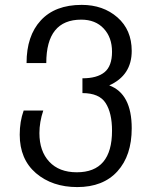

<svg xmlns="http://www.w3.org/2000/svg" viewBox="-20 -760 635 780"><path d="M515.1 -238.8Q515.1 -127.9 457 -64Q398.9 0 293.9 0Q192.4 0 126 -56.6Q60.1 -113.3 60.1 -212.9Q60.1 -266.6 76.2 -311H155.8Q140.1 -264.2 140.1 -219.2Q140.1 -146 180.2 -103Q220.2 -60.1 292 -60.1Q435.1 -60.1 435.1 -229Q435.1 -300.8 409.2 -341.3Q383.3 -381.8 314.9 -381.8V-441.9Q374.5 -441.9 404.8 -466.8Q435.1 -491.7 435.1 -549.8Q435.1 -607.9 401.4 -644Q367.7 -680.2 310.1 -680.2Q168 -680.2 168 -503.9H87.9Q87.9 -614.3 145.5 -676.8Q203.6 -740.2 312 -740.2Q398.9 -740.2 457 -689.5Q515.1 -638.7 515.1 -553.2Q515.1 -454.1 423.8 -413.1Q515.1 -379.4 515.1 -238.8Z"/></svg>

Font: Miedinger*
Style: Book
Weight: 400
Version: Version 001.000